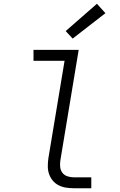

<svg xmlns="http://www.w3.org/2000/svg" viewBox="-20 -1000 640 1020"><path d="M371 0Q349 0 328.5 -3.5Q308 -7 290 -16.5Q272 -26 259.5 -41.5Q247 -57 240.5 -76Q234 -95 234 -116.5Q234 -138 237 -159L323 -677H158V-735H398L301 -150Q298 -132 299.5 -114.5Q301 -97 310.5 -83.5Q320 -70 336.5 -64Q353 -58 371 -58H465V0ZM366 -795 329 -835 495 -980 540 -930Z"/></svg>

Font: Iosevka SS04 Light Extended
Style: Italic
Weight: 300
Width: 7
Italic angle: -9°
Monospace: yes
Designer: Belleve Invis
Foundry: Belleve Invis
Version: Version 19.0.0; ttfautohint (v1.8.4)